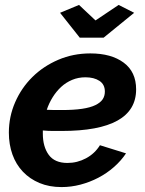

<svg xmlns="http://www.w3.org/2000/svg" viewBox="-20 -750 591 780"><path d="M224 -698 301 -730 368 -667 462 -730 525 -698 401 -597H304ZM230 10Q180 10 140.5 -6.5Q101 -23 73 -52.5Q45 -82 30.5 -122.5Q16 -163 16 -211Q16 -276 41.5 -334.5Q67 -393 111.5 -437Q156 -481 216.5 -507Q277 -533 347 -533Q432 -533 482.5 -495.5Q533 -458 533 -387Q533 -218 231 -218Q213 -218 194 -218Q175 -218 154 -220V-207Q154 -154 178 -121Q202 -88 254 -88Q294 -88 329.5 -107Q365 -126 386 -160L492 -127Q472 -97 443 -71.5Q414 -46 379.5 -28Q345 -10 307 0Q269 10 230 10ZM327 -436Q298 -436 273 -425.5Q248 -415 228.5 -397Q209 -379 194 -355Q179 -331 170 -304Q186 -303 201 -303Q216 -303 232 -303Q280 -303 313.5 -308Q347 -313 367.5 -323Q388 -333 397 -346.5Q406 -360 406 -378Q406 -407 384 -421.5Q362 -436 327 -436Z"/></svg>

Font: PTCRaleway
Style: Bold Italic
Weight: 700
Italic angle: -12°
Designer: Matt McInerney, Pablo Impallari, Rodrigo Fuenzalida
Foundry: Matt McInerney, Pablo Impallari, Rodrigo Fuenzalida
Version: Version 3.000g; ttfautohint (v1.5) -l 8 -r 28 -G 28 -x 14 -D